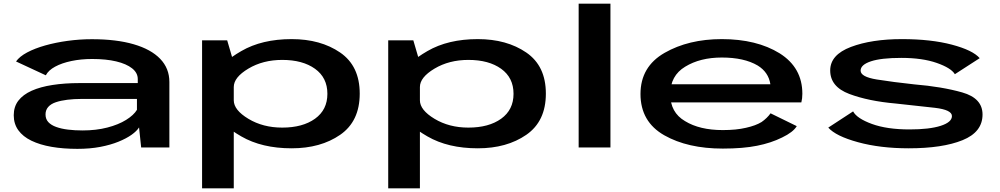

<svg xmlns="http://www.w3.org/2000/svg" viewBox="-20 -805 5458 1048"><path d="M402.5 7.5Q471 7.5 527.2 -3.2Q583.5 -14 626.5 -31.5Q669.5 -49 698 -69.2Q726.5 -89.5 739 -109.5L750.5 0H904.5V-357.5Q904.5 -432 854.2 -484Q804 -536 709.5 -563.5Q615 -591 481.5 -591Q414.5 -591 349 -582Q283.5 -573 226.8 -557Q170 -541 128.2 -518.8Q86.5 -496.5 67.5 -469.5L230 -394Q244.5 -421.5 281 -441.2Q317.5 -461 369.8 -472Q422 -483 483 -483Q559 -483 614.5 -469.8Q670 -456.5 701 -432Q732 -407.5 732 -373.5V-351.5H413.5Q333 -351.5 266.8 -341.2Q200.5 -331 153 -309.8Q105.5 -288.5 80.2 -255.5Q55 -222.5 55 -176Q55 -129 80 -94.2Q105 -59.5 151.5 -37Q198 -14.5 261.5 -3.5Q325 7.5 402.5 7.5ZM430.5 -93Q388 -93 351.2 -97.5Q314.5 -102 286.8 -112Q259 -122 243.8 -138.5Q228.5 -155 228.5 -180.5Q228.5 -204.5 243.2 -221.2Q258 -238 284.8 -247Q311.5 -256 347.5 -260.5Q383.5 -265 425.5 -265H727.5V-205.5Q710 -176.5 668.2 -150.5Q626.5 -124.5 565.8 -108.8Q505 -93 430.5 -93Z M1083 223H1256V-462L1220 -585H1083ZM1572 4.5Q1730 4.5 1836.8 -69.2Q1943.5 -143 1943.5 -294Q1943.5 -445 1836.8 -518.2Q1730 -591.5 1572 -591.5Q1409.5 -591.5 1297 -526.2Q1184.5 -461 1184.5 -417.5L1256 -330Q1256 -383 1335.8 -430.5Q1415.5 -478 1520.5 -478Q1632 -478 1699.5 -429.5Q1767 -381 1767 -293Q1767 -205.5 1699.5 -157Q1632 -108.5 1520.5 -108.5Q1415.5 -108.5 1335.8 -156.5Q1256 -204.5 1256 -257.5L1184.5 -169Q1184.5 -125.5 1297 -60.5Q1409.5 4.5 1572 4.5Z M2099 223H2272V-462L2236 -585H2099ZM2588 4.5Q2746 4.5 2852.8 -69.2Q2959.5 -143 2959.5 -294Q2959.5 -445 2852.8 -518.2Q2746 -591.5 2588 -591.5Q2425.5 -591.5 2313 -526.2Q2200.5 -461 2200.5 -417.5L2272 -330Q2272 -383 2351.8 -430.5Q2431.5 -478 2536.5 -478Q2648 -478 2715.5 -429.5Q2783 -381 2783 -293Q2783 -205.5 2715.5 -157Q2648 -108.5 2536.5 -108.5Q2431.5 -108.5 2351.8 -156.5Q2272 -204.5 2272 -257.5L2200.5 -169Q2200.5 -125.5 2313 -60.5Q2425.5 4.5 2588 4.5Z M3138.5 0H3312V-785H3138.5Z M3925.5 6V-95Q3798.5 -95 3719 -144Q3638.5 -191 3638.5 -291Q3638.5 -392 3720 -441Q3801.5 -491 3920 -491Q4041.5 -491 4115.5 -447.5Q4175 -411 4185 -345H3622V-246H4354Q4359.5 -267 4359.5 -293.5Q4359.5 -436 4235.5 -514Q4110 -591.5 3919.5 -591.5Q3738.5 -591.5 3607.5 -516.5Q3476 -441 3476 -292Q3476 -140.5 3606 -66.5Q3734 6 3925.5 6ZM3925.5 -95V6Q4036.5 6 4112.5 -9.5Q4188.5 -24.5 4249 -54.5Q4309.5 -83.5 4329 -116.5L4186 -186.5Q4167 -160 4137 -139Q4105.5 -119.5 4052 -107.5Q3999 -95 3925.5 -95Z M4940 4.5Q5124.5 4.5 5233.8 -39.8Q5343 -84 5343 -180Q5343 -269 5232.2 -300.5Q5121.5 -332 4970 -344.5Q4853.5 -357 4765.5 -371.2Q4677.5 -385.5 4677.5 -419.5Q4677.5 -451.5 4733.5 -470.2Q4789.5 -489 4899.5 -489Q5014.5 -489 5093 -461.5Q5171.5 -434 5192 -400L5327.5 -487.5Q5290 -531 5175.8 -561.2Q5061.5 -591.5 4903 -591.5Q4737.5 -591.5 4624.5 -548.8Q4511.5 -506 4511.5 -420.5Q4511.5 -331.5 4615.8 -292.2Q4720 -253 4868.5 -240Q4990 -227.5 5083 -216.5Q5176 -205.5 5176 -171.5Q5176 -138 5114.5 -118.2Q5053 -98.5 4944.5 -98.5Q4821 -98.5 4739 -128.5Q4657 -158.5 4636.5 -197L4501 -108.5Q4542 -62 4663.2 -28.8Q4784.5 4.5 4940 4.5Z"/></svg>

Font: Anybody ExtraExpanded SemiBold
Style: Regular
Weight: 600
Width: 8
Version: Version 1.113;gftools[0.9.25]